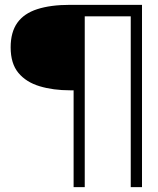

<svg xmlns="http://www.w3.org/2000/svg" viewBox="-20 -695 652 793"><path d="M284 78H330V-627.5H520V78H566.5V-675H269.5Q189 -675 134 -657.2Q79 -639.5 51.5 -600.8Q24 -562 24 -499.5Q24 -432.5 56 -394Q88 -355.5 143.8 -338.8Q199.5 -322 269.5 -322H284Z"/></svg>

Font: Anybody Expanded Light
Style: Regular
Weight: 300
Width: 7
Version: Version 1.113;gftools[0.9.25]